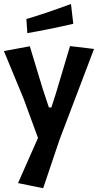

<svg xmlns="http://www.w3.org/2000/svg" viewBox="-20 -745 505 984"><path d="M72.3 193.4Q97.7 134.8 174.8 -38.1Q156.2 -88.9 100.6 -240.2Q76.2 -300.8 0 -483.4Q33.2 -489.3 132.8 -507.8Q149.4 -455.1 197.3 -294.9Q205.1 -269.5 230.5 -194.3Q233.4 -194.3 243.2 -194.3Q249 -211.9 266.6 -266.6Q285.2 -327.1 338.9 -508.8Q370.1 -504.9 461.9 -494.1Q418 -377.9 285.2 -29.3Q263.7 33.2 201.2 219.7Q168.9 212.9 72.3 193.4ZM343.8 -724.6Q346.7 -699.2 355.5 -623Q223.6 -592.8 120.1 -575.2Q118.2 -598.6 115.2 -647.5Q200.2 -671.9 343.8 -724.6Z"/></svg>

Font: Acme Polish
Style: Regular
Weight: 400
Designer: Juan Pablo del Peral
Version: Version 1.002